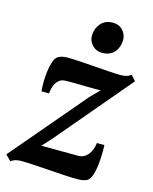

<svg xmlns="http://www.w3.org/2000/svg" viewBox="-130 -873 767 963"><g transform="rotate(15 254.0 -391.5)"><path d="M363.5 -450Q349.5 -450 330 -450Q310.5 -450 288.8 -450.2Q267 -450.5 245.8 -451Q224.5 -451.5 207 -451.5Q189.5 -451.5 179 -451Q159.5 -450.5 146.5 -439Q133.5 -427.5 126.2 -408.8Q119 -390 117.5 -368.5H78.5Q76 -385 76 -412.5Q76 -440 79.5 -469.8Q83 -499.5 91 -523Q99 -546.5 112.5 -555Q118 -558.5 129.8 -562.2Q141.5 -566 160 -566Q187 -566 225.2 -563.5Q263.5 -561 304.2 -558Q345 -555 381.5 -552.5Q418 -550 440.5 -550Q457 -550 470.2 -553.8Q483.5 -557.5 493.5 -566.5L518 -538.5L194.5 -156L148 -105Q168 -105 192.5 -104.8Q217 -104.5 243 -104.5Q269 -104.5 294 -104.2Q319 -104 340.5 -104Q370 -104 389.8 -128.5Q409.5 -153 413.5 -190H452.5Q453.5 -171.5 453 -143.5Q452.5 -115.5 449.2 -86Q446 -56.5 438 -33Q430 -9.5 416 0.5Q410 4.5 397.2 7.5Q384.5 10.5 365.5 10.5Q337.5 10.5 296.5 8Q255.5 5.5 211.8 2.5Q168 -0.5 130 -2.8Q92 -5 69 -5Q57.5 -5 42.8 -1.5Q28 2 18.5 11L-10.5 -17.5L317 -403ZM319.5 -633.5Q290 -633.5 269.2 -655.5Q248.5 -677.5 250 -707Q251.5 -743.5 274.2 -768.8Q297 -794 335.5 -794Q368.5 -794 387.8 -772.5Q407 -751 407 -723.5Q406.5 -685.5 384.5 -659.5Q362.5 -633.5 319.5 -633.5Z"/></g></svg>

Font: Merriweather 20pt
Style: Bold Italic
Weight: 700
Italic angle: -7.8°
Version: Version 2.101